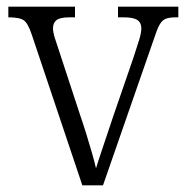

<svg xmlns="http://www.w3.org/2000/svg" viewBox="-20 -556 559 576"><path d="M75 -453Q64 -486 51.5 -495Q39 -504 5 -504V-536H205V-504H189Q161 -504 150 -496Q139 -488 139 -471Q139 -460 144.5 -442Q150 -424 156 -407L220 -212Q229 -186 238.5 -155.5Q248 -125 256 -97Q264 -69 268 -51Q274 -71 288 -112.5Q302 -154 320 -208L380 -382Q391 -415 397.5 -436.5Q404 -458 404 -471Q404 -488 392 -496Q380 -504 351 -504H334V-536H515V-504H508Q488 -504 477 -499.5Q466 -495 458.5 -481.5Q451 -468 442 -440L289 0H227Z"/></svg>

Font: Noto Serif Lao SemiCondensed Light
Style: Regular
Weight: 300
Width: 4
Designer: Monotype Design Team
Foundry: Monotype Imaging Inc.
Version: Version 2.003; ttfautohint (v1.8.4.7-5d5b)